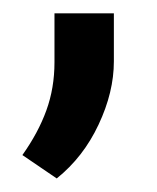

<svg xmlns="http://www.w3.org/2000/svg" viewBox="-20 -127 237 289"><path d="M65.4 141.6 13.7 106.4Q37.6 72.8 49.8 39.1Q62 5.4 62 -33.2V-106.9H151.4V-34.7Q151.4 11.7 128.4 60.5Q105.5 109.4 65.4 141.6Z"/></svg>

Font: Heebo
Style: Regular
Weight: 400
Designer: Oded Ezer
Foundry: Meir Sadan
Version: Version 2.001; ttfautohint (v1.5.14-ce02) -l 8 -r 50 -G 200 